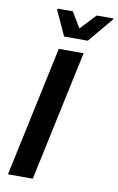

<svg xmlns="http://www.w3.org/2000/svg" viewBox="-98 -946 613 998"><g transform="rotate(10 209.0 -446.5)"><path d="M18 0 165 -688H296L149 0ZM181 -756 121 -887 123 -893H203L252 -811L329 -893H418L416 -887L306 -756Z"/></g></svg>

Font: Saira SemiCondensed SemiBold
Style: Italic
Weight: 600
Width: 4
Italic angle: -12°
Designer: Hector Gatti with collaboration of the Omnibus-Type team
Foundry: Omnibus-Type
Version: Version 1.101